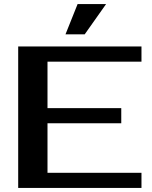

<svg xmlns="http://www.w3.org/2000/svg" viewBox="-20 -930 750 950"><path d="M215 -625V-395H580V-320H215V-75H680V0H70V-700H680V-625ZM505 -910 399 -760H304L364 -910Z"/></svg>

Font: Prosto One
Style: Regular
Weight: 400
Designer: Pavel Emelyanov and Jovanny lemonad
Foundry: Pavel Emelyanov and Jovanny Lemonad
Version: Version 1.001